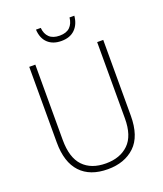

<svg xmlns="http://www.w3.org/2000/svg" viewBox="-163 -1078 960 1129"><g transform="rotate(-20 317.0 -514.0)"><path d="M549 -306Q549 -177 485 -116.5Q421 -56 316 -56Q205 -56 145.5 -119.5Q86 -183 86 -307V-780H124V-309Q124 -198 174.5 -145Q225 -92 317 -92Q406 -92 458.5 -143Q511 -194 511 -303V-780H549ZM438 -972Q433 -919 402 -888.5Q371 -858 317 -858Q264 -858 232.5 -887.5Q201 -917 198 -972H228Q231 -934 253.5 -912.5Q276 -891 318 -891Q360 -891 382 -912.5Q404 -934 408 -972Z"/></g></svg>

Font: Noto Sans Malayalam UI SemiCondensed ExtraLight
Style: Regular
Weight: 200
Width: 4
Designer: Jelle Bosma - Monotype Design Team
Foundry: Monotype Imaging Inc.
Version: Version 2.104; ttfautohint (v1.8.4.7-5d5b)